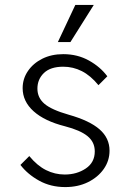

<svg xmlns="http://www.w3.org/2000/svg" viewBox="-20 -740 527 780"><path d="M99 -106Q131 -67 167 -49Q203 -31 243 -31Q292 -31 328.5 -55.5Q365 -80 365 -125Q365 -163 335.5 -187Q306 -211 244 -227Q161 -248 116.5 -288Q72 -328 72 -382Q72 -420 93.5 -451.5Q115 -483 152 -501.5Q189 -520 237 -520Q295 -520 341.5 -494Q388 -468 416 -430L380 -394Q348 -433 312.5 -451Q277 -469 237 -469Q185 -469 158.5 -443.5Q132 -418 132 -380Q132 -343 160.5 -318.5Q189 -294 259 -274Q344 -250 384.5 -214.5Q425 -179 425 -128Q425 -87 401.5 -53.5Q378 -20 337.5 0Q297 20 245 20Q186 20 139 -6Q92 -32 63 -70ZM286 -720H361L266 -569H215Z"/></svg>

Font: Moderustic Light
Style: Regular
Weight: 300
Designer: Tural Alisoy
Foundry: TAFT Foundry
Version: Version 2.120